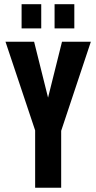

<svg xmlns="http://www.w3.org/2000/svg" viewBox="-20 -887 455 907"><path d="M269 -269V0H146V-271L5.9 -689.9H141.1L207 -425.8L272.9 -689.9H409.2ZM82 -867.2H174.8V-752.9H82ZM237.8 -867.2H331.1V-752.9H237.8Z"/></svg>

Font: D-DIN Condensed
Style: DINCondensed-Bold
Weight: 700
Width: 3
Designer: Charles Nix
Foundry: Datto Inc.
Version: Version 1.10